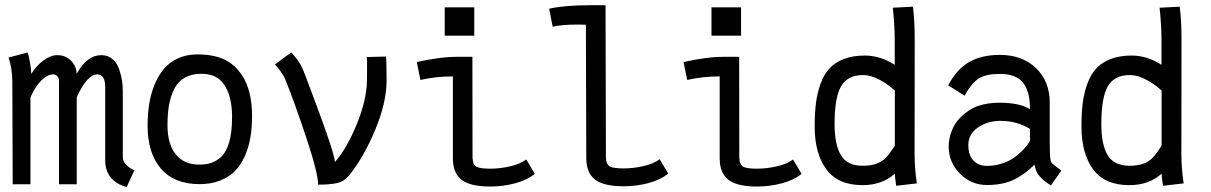

<svg xmlns="http://www.w3.org/2000/svg" viewBox="-20 -715 4698 745"><path d="M373.5 -501Q398.4 -501 416 -486.1Q433.6 -471.2 441.9 -447.5Q450.2 -423.8 453.4 -402.8Q456.5 -381.8 456.5 -360.8V-105.5Q456.5 -88.4 470.2 -75Q483.9 -61.5 501.5 -54.7L471.7 10.3Q457.5 7.3 443.8 0.5Q430.2 -6.3 417.2 -18.1Q404.3 -29.8 396.2 -49.3Q388.2 -68.8 388.2 -93.3V-94.2V-371.1V-377.4Q388.2 -426.3 356.9 -426.3Q318.4 -426.3 277.8 -337.9V0H209V-393.6Q209 -402.8 208 -408.7Q207 -414.6 201.4 -420.4Q195.8 -426.3 185.5 -426.3Q165.5 -426.3 142.3 -404.8Q119.1 -383.3 98.1 -337.4V0H29.3L27.8 -397.9Q27.8 -449.7 13.2 -491.7L86.4 -511.2Q91.8 -500.5 96.2 -473.6Q100.6 -446.8 101.6 -428.2Q119.1 -458.5 147.7 -479.7Q176.3 -501 202.1 -501Q235.8 -501 256.6 -478.5Q277.3 -456.1 277.3 -428.2Q316.9 -501 373.5 -501Z M836.9 -105Q880.4 -146 880.4 -258.8Q880.4 -258.8 880.4 -267.6Q879.4 -340.8 851.1 -384.8Q822.8 -428.7 761.7 -428.7Q724.6 -428.7 698.5 -414.6Q672.4 -400.4 657.7 -373Q643.1 -345.7 636.5 -310.8Q629.9 -275.9 629.9 -229Q629.9 -156.7 661.6 -116.5Q693.4 -76.2 753.9 -76.2Q781.7 -76.7 800 -83Q818.4 -89.4 836.9 -105ZM752.9 -0.5Q655.3 -1 604 -61.3Q552.7 -121.6 552.7 -226.6Q552.7 -271 558.8 -310.3Q564.9 -349.6 579.3 -385.5Q593.8 -421.4 615.5 -447.3Q637.2 -473.1 670.4 -488.5Q703.6 -503.9 745.1 -503.9Q815.4 -503.9 859.1 -479.7Q902.8 -455.6 929.2 -405.8Q958 -350.1 958 -265.1Q958 -221.2 951.9 -183.8Q945.8 -146.5 931.2 -112.1Q916.5 -77.6 893.8 -53.5Q871.1 -29.3 835.4 -14.9Q799.8 -0.5 753.9 -0.5Z M1109.9 -511.7Q1133.8 -486.3 1145.3 -465.8Q1156.7 -445.3 1167.5 -414.6Q1168.9 -410.6 1202.1 -322.3Q1235.4 -233.9 1256.3 -171.4Q1277.3 -108.9 1279.8 -86.4Q1326.7 -140.6 1364.3 -232.9Q1401.9 -325.2 1403.8 -398.9Q1404.3 -412.6 1404.3 -446.3Q1404.3 -484.9 1403.3 -493.7L1477.5 -495.6Q1480 -482.4 1480 -400.9Q1479.5 -315.4 1435.5 -210.4Q1391.6 -105.5 1335 -34.7Q1315.9 -11.2 1288.8 -4.9Q1261.7 1.5 1214.4 1.5Q1214.4 -43 1168 -182.1Q1121.6 -321.3 1085.9 -409.7Q1083 -417.5 1069.6 -436.8Q1056.2 -456.1 1046.9 -464.8Z M1705.6 -686.5H1820.3V-576.7H1705.6ZM1756.3 -494.6H1813L1813.5 -102.5Q1814.9 -74.7 1829.6 -67.6Q1844.2 -60.5 1882.3 -60.5Q1920.4 -60.5 1959.5 -69.6Q1998.5 -78.6 2022 -96.2L2055.2 -40.5Q2025.4 -16.1 1978.5 -3.7Q1931.6 8.8 1882.8 8.8Q1816.9 8.8 1782.7 -9.8Q1737.3 -34.7 1737.3 -100.6V-418.5Q1670.4 -418.5 1611.3 -404.8L1597.2 -474.1Q1685.5 -494.6 1756.3 -494.6Z M2272.9 -694.8H2329.6Q2329.6 -694.8 2331.1 -103.5Q2332.5 -75.7 2347.2 -68.6Q2361.8 -61.5 2399.9 -61.5Q2438 -61.5 2477.1 -70.6Q2516.1 -79.6 2539.6 -97.2L2572.8 -41.5Q2543 -17.1 2496.1 -4.6Q2449.2 7.8 2400.4 7.8Q2334.5 7.8 2300.3 -10.7Q2254.9 -35.6 2254.9 -101.6L2253.4 -619.1Q2250 -619.1 2237.8 -619.4Q2225.6 -619.6 2217.3 -619.6Q2160.6 -619.6 2124.5 -611.3L2110.8 -681.2Q2169.9 -694.8 2272.9 -694.8Z M2740.7 -686.5H2855.5V-576.7H2740.7ZM2791.5 -494.6H2848.1L2848.6 -102.5Q2850.1 -74.7 2864.7 -67.6Q2879.4 -60.5 2917.5 -60.5Q2955.6 -60.5 2994.6 -69.6Q3033.7 -78.6 3057.1 -96.2L3090.3 -40.5Q3060.5 -16.1 3013.7 -3.7Q2966.8 8.8 2918 8.8Q2852.1 8.8 2817.9 -9.8Q2772.5 -34.7 2772.5 -100.6V-418.5Q2705.6 -418.5 2646.5 -404.8L2632.3 -474.1Q2720.7 -494.6 2791.5 -494.6Z M3218.3 -233.4Q3218.3 -153.8 3242.9 -112.8Q3267.6 -71.8 3327.1 -71.8Q3360.4 -71.8 3382.3 -80.3Q3404.3 -88.9 3418.7 -104.2Q3433.1 -119.6 3452.1 -149.9V-363.3Q3429.2 -385.7 3394.3 -404.8Q3359.4 -423.8 3329.1 -423.8Q3269 -423.8 3243.7 -380.4Q3218.3 -336.9 3218.3 -233.4ZM3528.8 -130.4V-117.7Q3528.8 -60.5 3537.6 -3.4L3457.5 5.9Q3452.6 -26.4 3452.1 -41Q3402.3 3.4 3327.1 3.4Q3231.4 3.4 3186.3 -58.1Q3141.1 -119.6 3141.1 -224.1Q3141.1 -276.4 3146.2 -316.2Q3151.4 -356 3164.6 -391.6Q3177.7 -427.2 3199.2 -450.2Q3220.7 -473.1 3255.1 -486.3Q3289.6 -499.5 3335.9 -499.5Q3395.5 -499.5 3451.7 -463.4V-564.5Q3451.7 -613.8 3444.3 -685.1L3522.5 -689Q3529.3 -633.3 3529.3 -562.5Z M3737.3 -151.9Q3737.3 -113.8 3756.6 -92.5Q3775.9 -71.3 3810.1 -71.3Q3838.9 -71.3 3865.5 -79.8Q3892.1 -88.4 3909.2 -99.4Q3926.3 -110.4 3942.1 -126Q3958 -141.6 3964.4 -150.1Q3970.7 -158.7 3976.6 -168.5V-214.8Q3925.8 -246.1 3861.8 -246.1Q3810.1 -245.6 3773.7 -219.7Q3737.3 -193.8 3737.3 -151.9ZM4053.2 -155.3Q4053.2 -92.8 4059.6 -84.5Q4062.5 -80.6 4068.6 -75.7Q4074.7 -70.8 4084.2 -63.7Q4093.8 -56.6 4098.1 -53.2L4057.6 4.9Q4054.2 2 4042.7 -5.9Q4031.2 -13.7 4026.4 -18.3Q4021.5 -22.9 4013.7 -31.5Q4005.9 -40 4001.2 -51Q3996.6 -62 3994.1 -76.2Q3976.6 -59.1 3962.2 -47.9Q3947.8 -36.6 3924.8 -23.4Q3901.9 -10.3 3873 -3.7Q3844.2 2.9 3810.1 2.9Q3748 2.9 3704.6 -41.3Q3661.1 -85.4 3661.1 -147Q3661.1 -175.8 3672.4 -205.8Q3683.6 -235.8 3704.6 -257.3Q3737.3 -290.5 3773.9 -303.5Q3810.5 -316.4 3857.9 -316.4Q3936 -316.4 3976.6 -291.5Q3976.6 -361.8 3949 -395Q3921.4 -428.2 3859.9 -428.2Q3807.6 -428.2 3779.5 -411.6Q3751.5 -395 3722.7 -343.8L3659.2 -383.8Q3692.9 -447.8 3741.5 -474.9Q3790 -502 3858.9 -502Q3946.8 -502 4000 -450.7Q4053.2 -399.4 4053.2 -316.4Z M4253.4 -233.4Q4253.4 -153.8 4278.1 -112.8Q4302.7 -71.8 4362.3 -71.8Q4395.5 -71.8 4417.5 -80.3Q4439.5 -88.9 4453.9 -104.2Q4468.3 -119.6 4487.3 -149.9V-363.3Q4464.4 -385.7 4429.4 -404.8Q4394.5 -423.8 4364.3 -423.8Q4304.2 -423.8 4278.8 -380.4Q4253.4 -336.9 4253.4 -233.4ZM4564 -130.4V-117.7Q4564 -60.5 4572.8 -3.4L4492.7 5.9Q4487.8 -26.4 4487.3 -41Q4437.5 3.4 4362.3 3.4Q4266.6 3.4 4221.4 -58.1Q4176.3 -119.6 4176.3 -224.1Q4176.3 -276.4 4181.4 -316.2Q4186.5 -356 4199.7 -391.6Q4212.9 -427.2 4234.4 -450.2Q4255.9 -473.1 4290.3 -486.3Q4324.7 -499.5 4371.1 -499.5Q4430.7 -499.5 4486.8 -463.4V-564.5Q4486.8 -613.8 4479.5 -685.1L4557.6 -689Q4564.5 -633.3 4564.5 -562.5Z"/></svg>

Font: Fantasque Sans Mono
Style: Regular
Weight: 400
Monospace: yes
Designer: Jany Belluz
Version: Version 1.8.0 ; ttfautohint (v1.8.2)